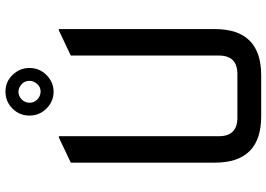

<svg xmlns="http://www.w3.org/2000/svg" viewBox="-158 -826 984 709"><g transform="rotate(-90 334.5 -472.0)"><path d="M258.8 0Q87.9 0 87.9 -170.9V-703.1L180.7 -747.1H185.5V-156.2Q185.5 -87.9 253.9 -87.9H415Q483.4 -87.9 483.4 -156.2V-703.1L576.2 -747.1H581.1V-170.9Q581.1 0 410.2 0ZM350.1 -896.5Q333 -896 321.3 -884.3Q309.1 -872.1 309.1 -855.5Q309.1 -838.9 320.8 -827.1Q332.5 -815.4 349.6 -814.5Q367.2 -814.5 377.9 -826.7Q389.6 -839.4 390.1 -855.5Q389.6 -873.5 377.9 -884.3Q365.2 -896 350.1 -896.5ZM350.6 -944.3Q386.2 -944.3 411.6 -918.5Q437.5 -891.6 437.5 -856Q437.5 -818.8 411.6 -793Q385.3 -766.6 349.6 -766.6Q314 -766.6 287.6 -793Q261.7 -818.8 261.7 -856Q261.7 -892.1 287.6 -918.5Q313.5 -944.3 350.6 -944.3Z"/></g></svg>

Font: Nova Square
Style: Book
Weight: 400
Designer: Wojciech Kalinowski "wmk69" (wmk69@o2.pl)
Foundry: Wojciech Kalinowski "wmk69" (wmk69@o2.pl)
Version: Version 3.1.0; 2021-05-23